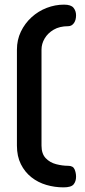

<svg xmlns="http://www.w3.org/2000/svg" viewBox="-20 -788 365 828"><path d="M254 20Q216 20 180 9.5Q144 -1 115.5 -23.5Q87 -46 70 -80Q53 -114 53 -160V-574Q53 -616 70 -651.5Q87 -687 116 -713.5Q145 -740 181.5 -754Q218 -768 256 -768Q286 -768 297 -754.5Q308 -741 308 -722Q308 -701 298.5 -688Q289 -675 274 -675Q237 -675 211.5 -660Q186 -645 172.5 -622Q159 -599 159 -574V-160Q159 -125 177 -106Q195 -87 222 -80Q249 -73 274 -73Q295 -73 301.5 -58Q308 -43 308 -26Q308 -6 297.5 7Q287 20 254 20Z"/></svg>

Font: Dosis ExtraLight SemiBold
Style: Regular
Weight: 600
Version: Version 3.001; ttfautohint (v1.8.2)